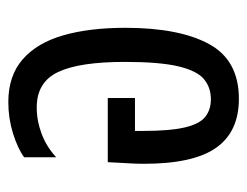

<svg xmlns="http://www.w3.org/2000/svg" viewBox="-88 -510 608 473"><g transform="rotate(-90 216.5 -274.0)"><path d="M209 10Q128 10 88.5 -46Q49 -102 49 -224Q49 -244 50.5 -267Q52 -290 53 -313H211V-246H130V-225Q130 -160 138.5 -123.5Q147 -87 164.5 -73Q182 -59 208 -59Q237 -59 257.5 -76Q278 -93 289 -139Q300 -185 300 -271Q300 -383 275 -435.5Q250 -488 188 -488Q155 -488 123 -476Q91 -464 65 -440V-519Q87 -535 124 -546.5Q161 -558 201 -558Q266 -558 306.5 -522.5Q347 -487 365.5 -422.5Q384 -358 384 -270Q384 -137 344 -63.5Q304 10 209 10Z"/></g></svg>

Font: Noto Sans Thai ExtCond
Style: Regular
Weight: 400
Width: 2
Designer: Monotype Design Team
Foundry: Monotype Imaging Inc.
Version: Version 2.002; ttfautohint (v1.8.4.7-5d5b)